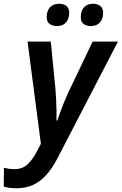

<svg xmlns="http://www.w3.org/2000/svg" viewBox="-96 -764 649 1024"><path d="M-8 240Q-32 240 -48 237.5Q-64 235 -76 231L-75 131Q-63 134 -49 136Q-35 138 -18 138Q24 138 51.5 112Q79 86 102 41L122 3L51 -542H175L200 -285Q202 -259 203.5 -228.5Q205 -198 205.5 -169.5Q206 -141 205 -121H209Q215 -137 224 -162Q233 -187 244 -214.5Q255 -242 267 -268L398 -542H533L209 83Q181 136 149 171Q117 206 78.5 223Q40 240 -8 240ZM388 -625Q365 -625 349.5 -636.5Q334 -648 335 -674Q335 -706 352 -725Q369 -744 401 -744Q423 -744 438.5 -732.5Q454 -721 454 -696Q454 -664 437 -644.5Q420 -625 388 -625ZM208 -625Q184 -625 168.5 -636.5Q153 -648 153 -674Q153 -706 170.5 -725Q188 -744 220 -744Q235 -744 247 -739Q259 -734 266 -723.5Q273 -713 273 -696Q273 -664 256 -644.5Q239 -625 208 -625Z"/></svg>

Font: Noto Sans Display SemiBold
Style: Italic
Weight: 600
Italic angle: -12°
Designer: Monotype Design Team
Foundry: Monotype Imaging Inc.
Version: Version 2.003